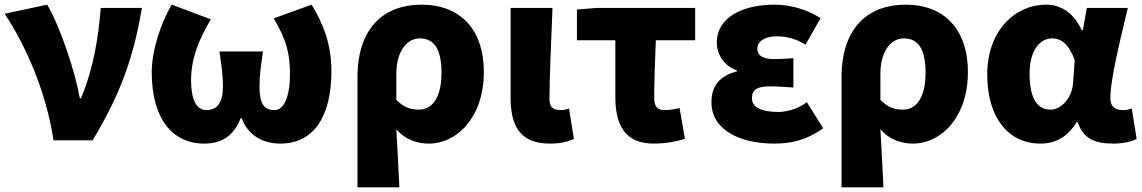

<svg xmlns="http://www.w3.org/2000/svg" viewBox="-23 -603 4907 825"><path d="M207 0H375C502 -211 552 -367 587 -569H410C400 -441 378 -307 325 -181H320C299 -298 238 -482 180 -583L-3 -544C88 -406 175 -211 207 0Z M855 14C923 14 980 -14 1011 -95H1015C1047 -14 1114 14 1182 14C1324 14 1401 -101 1401 -297C1401 -413 1366 -501 1316 -583L1153 -524C1207 -434 1223 -374 1223 -285C1223 -185 1196 -130 1157 -130C1112 -130 1092 -156 1092 -231C1092 -285 1098 -315 1107 -382H920C929 -315 935 -285 935 -231C935 -164 911 -130 864 -130C817 -130 798 -183 798 -258C798 -348 828 -428 883 -520L715 -583C666 -501 629 -383 629 -293C629 -95 716 14 855 14Z M1513 202H1693C1689 120 1685 38 1680 -48C1719 -1 1773 14 1820 14C1940 14 2056 -98 2056 -294C2056 -477 1954 -583 1788 -583C1630 -583 1513 -487 1513 -270ZM1778 -132C1745 -132 1713 -139 1680 -174V-287C1680 -378 1722 -438 1781 -438C1843 -438 1874 -391 1874 -291C1874 -177 1830 -132 1778 -132Z M2340 14C2390 14 2418 5 2443 -6L2422 -137C2411 -132 2396 -130 2387 -130C2354 -130 2338 -141 2338 -179C2338 -269 2346 -439 2351 -569H2171V-185C2171 -66 2208 14 2340 14Z M2785 14C2837 14 2882 5 2920 -6L2897 -139C2871 -132 2853 -130 2832 -130C2806 -130 2788 -141 2788 -181C2788 -242 2791 -336 2795 -430H2964V-569H2541L2456 -562V-430H2621V-187C2621 -67 2662 14 2785 14Z M3303 14C3374 14 3440 1 3514 -52L3444 -164C3402 -132 3353 -122 3321 -122C3247 -122 3208 -143 3208 -181C3208 -219 3232 -232 3287 -232C3318 -232 3353 -229 3386 -227V-353C3360 -351 3329 -349 3305 -349C3257 -349 3231 -363 3231 -394C3231 -426 3264 -447 3315 -447C3357 -447 3401 -435 3438 -411L3503 -525C3446 -562 3373 -583 3305 -583C3175 -583 3057 -533 3057 -419C3057 -374 3085 -320 3143 -301V-296C3075 -279 3034 -239 3034 -163C3034 -45 3156 14 3303 14Z M3593 202H3773C3769 120 3765 38 3760 -48C3799 -1 3853 14 3900 14C4020 14 4136 -98 4136 -294C4136 -477 4034 -583 3868 -583C3710 -583 3593 -487 3593 -270ZM3858 -132C3825 -132 3793 -139 3760 -174V-287C3760 -378 3802 -438 3861 -438C3923 -438 3954 -391 3954 -291C3954 -177 3910 -132 3858 -132Z M4448 14C4514 14 4565 -16 4603 -78H4608C4630 -10 4678 14 4759 14C4806 14 4840 5 4861 -6L4840 -137C4827 -132 4814 -130 4803 -130C4771 -130 4748 -142 4748 -182C4748 -265 4793 -440 4823 -569H4647L4630 -474H4625C4588 -551 4534 -583 4471 -583C4339 -583 4219 -471 4219 -283C4219 -98 4309 14 4448 14ZM4491 -132C4436 -132 4401 -177 4401 -285C4401 -394 4450 -438 4498 -438C4544 -438 4573 -404 4595 -345L4588 -248C4584 -183 4538 -132 4491 -132Z"/></svg>

Font: Source Han Sans HK Heavy
Style: Regular
Weight: 900
Designer: Ryoko NISHIZUKA 西塚涼子 (kana, bopomofo & ideographs); Paul D. Hunt (Latin, Greek & Cyrillic); Sandoll Communications 산돌커뮤니
Foundry: Adobe
Version: Version 2.000;hotconv 1.0.107;makeotfexe 2.5.65593